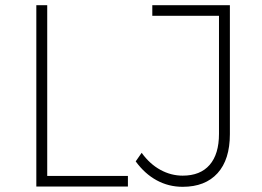

<svg xmlns="http://www.w3.org/2000/svg" viewBox="-20 -719 1008 740"><path d="M120 -699H162V-41H473V0H120ZM684 1Q630 1 584 -24Q538 -49 503 -97L526 -130Q557 -87 598 -64.5Q639 -42 684 -42Q752 -42 788 -83.5Q824 -125 824 -203V-658H567V-699H866V-202Q866 -104 818.5 -51.5Q771 1 684 1Z"/></svg>

Font: Argentum Sans ExtraLight
Style: Regular
Weight: 275
Designer: Julieta Ulanovsky (Modified by Cristiano Sobral)
Foundry: Julieta Ulanovsky
Version: Version 1.000; ttfautohint (v1.5.65-e2d9)